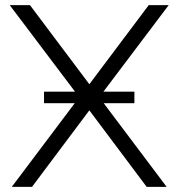

<svg xmlns="http://www.w3.org/2000/svg" viewBox="-20 -730 697 750"><path d="M152 -327V-372H273L18 -710H97L329 -401L561 -710H639L384 -372H505V-327H385L631 0H553L329 -299L105 0H26L272 -327Z"/></svg>

Font: Raleway
Style: Regular
Weight: 400
Designer: Matt McInerney, Pablo Impallari, Rodrigo Fuenzalida
Foundry: Matt McInerney, Pablo Impallari, Rodrigo Fuenzalida
Version: Version 4.101;RELEASE